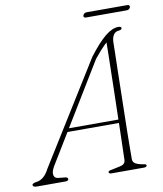

<svg xmlns="http://www.w3.org/2000/svg" viewBox="-116 -877 804 949"><g transform="rotate(-10 285.5 -403.0)"><path d="M92.5 -83Q78 -57.5 81.5 -41.5Q85 -25.5 102 -23.5L137 -20Q144 -19.5 147.5 -16.5Q151 -13.5 151 -9.5Q151 -5 146.8 -2.5Q142.5 0 134.5 0H-7Q-17.5 0 -22.8 -2.8Q-28 -5.5 -28 -11Q-28 -15.5 -22.2 -18.2Q-16.5 -21 -7 -22.5Q10.5 -24 27.2 -36.8Q44 -49.5 59.5 -79.5L373 -583.5Q422 -648 458.2 -677.5Q494.5 -707 525 -707Q532.5 -707 536.2 -704.8Q540 -702.5 540 -698.5Q540 -695 536 -692Q532 -689 524 -688.5Q507.5 -687.5 498.2 -674.2Q489 -661 488 -637Q488 -618.5 487 -582.5Q486 -546.5 485 -499Q484 -451.5 483 -398.2Q482 -345 480.8 -291.8Q479.5 -238.5 478.8 -190.8Q478 -143 477.8 -106.8Q477.5 -70.5 477.5 -52Q477.5 -42 483.2 -35Q489 -28 501 -23.8Q513 -19.5 530.5 -16.5Q544 -16 544 -8.5Q544 -5 540.5 -2.5Q537 0 529 0H364Q360 0 356.5 -2.2Q353 -4.5 353 -8Q353 -11 356 -13.2Q359 -15.5 363 -16L410.5 -26Q425 -28.5 432.8 -35.2Q440.5 -42 441 -55.5Q441.5 -74 442.5 -110.5Q443.5 -147 444.8 -195.2Q446 -243.5 447.2 -297.8Q448.5 -352 449.8 -406.5Q451 -461 452 -509.8Q453 -558.5 453.8 -596.2Q454.5 -634 454.5 -653.5L462.5 -648.5Q456.5 -644 445.5 -633.5Q434.5 -623 420.5 -607.2Q406.5 -591.5 389.5 -570.5ZM174 -239 188 -256H467L465 -239ZM365 -792.5Q367 -798.5 371.8 -802Q376.5 -805.5 383.5 -805.5H587Q594 -805.5 597 -802Q600 -798.5 598.5 -792.5Q596.5 -787 591.8 -783.8Q587 -780.5 579.5 -780.5H376Q369.5 -780.5 366.5 -783.8Q363.5 -787 365 -792.5Z"/></g></svg>

Font: Fraunces Thin
Style: Italic
Weight: 250
Italic angle: -16°
Version: Version 1.000;[b76b70a41]